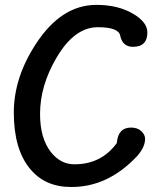

<svg xmlns="http://www.w3.org/2000/svg" viewBox="-20 -748 655 777"><path d="M370.8 -728.2Q458.5 -728.2 519.5 -691.8Q576.4 -657.9 576.4 -616.9Q576.4 -558.5 517.9 -558.5Q476.4 -558.5 466.7 -602.6Q461 -637.9 375.9 -637.9Q281 -637.9 208.7 -514.4Q142.1 -401.5 142.1 -286.7Q142.1 -188.2 186.2 -132.3Q225.1 -83.1 281 -83.1Q390.3 -83.1 452.8 -169.2Q457.4 -231.8 510.8 -231.8Q537.4 -231.8 553.8 -215.4Q567.2 -201.5 567.2 -186.2Q567.2 -153.8 536.4 -117.9Q416.9 10.3 266.7 8.7Q161.5 8.7 101 -65.6Q35.9 -144.6 35.9 -292.8Q35.9 -434.4 126.2 -571.8Q228.7 -728.2 369.7 -728.2Z"/></svg>

Font: Myanmar Handwriting
Style: Regular
Weight: 400
Designer: Khon Soe Zaw Thu
Foundry: PaOh Unicode khonsoezawthu@gmail.com and @hotmail.com
Version: Version 1.30 November 9, 2016